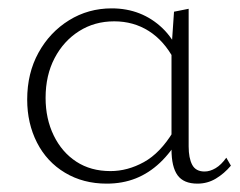

<svg xmlns="http://www.w3.org/2000/svg" viewBox="-20 -435 574 459"><path d="M235 4Q179 4 135.5 -22Q92 -48 68.5 -94Q45 -140 45 -197Q45 -260 72 -309Q99 -358 145 -386.5Q191 -415 247 -415Q283 -415 313.5 -403Q344 -391 368.5 -367.5Q393 -344 409 -308L396 -293Q372 -338 335.5 -361Q299 -384 253 -384Q206 -384 169 -360.5Q132 -337 110.5 -296Q89 -255 89 -201Q89 -151 108.5 -111Q128 -71 162.5 -48.5Q197 -26 244 -26Q285 -26 324 -47.5Q363 -69 394 -120L411 -109Q389 -71 362.5 -46Q336 -21 304.5 -8.5Q273 4 235 4ZM452 4Q419 4 404.5 -16Q390 -36 390 -78V-319L396 -407L431 -414V-85Q431 -57 439.5 -41Q448 -25 469 -25Q482 -25 495.5 -33Q509 -41 521 -58L532 -39Q516 -20 496 -8Q476 4 452 4Z"/></svg>

Font: Ysabeau Infant ExtraLight
Style: Regular
Weight: 250
Designer: Christian Thalmann (Catharsis Fonts)
Version: Version 2.001;gftools[0.9.30]; featfreeze: ss01,ss02,lnum